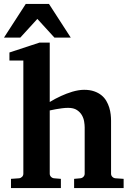

<svg xmlns="http://www.w3.org/2000/svg" viewBox="-29 -957 675 977"><path d="M248 -765.6 161.1 -860.8 74.2 -765.6H-8.8L102.1 -937H220.2L331.1 -765.6ZM348.1 0V-46.9L379.9 -49.8Q389.2 -50.8 395.5 -57.4Q401.9 -64 401.9 -73.2V-309.1Q401.9 -321.3 399.2 -338.4Q396.5 -355.5 387.7 -370.8Q378.9 -386.2 362.3 -397.2Q345.7 -408.2 317.9 -408.2Q302.7 -408.2 286.4 -406Q270 -403.8 255.9 -401.4Q239.7 -398.4 224.1 -395V-73.2Q224.1 -64 230.5 -57.4Q236.8 -50.8 246.1 -49.8L280.8 -46.9V0H26.9V-46.9L67.9 -49.8Q77.1 -50.8 83.5 -57.4Q89.8 -64 89.8 -73.2V-648.9H19V-689.9L171.9 -740.2H224.1V-438Q252 -455.1 282.2 -468.8Q294.9 -474.6 309.3 -480.2Q323.7 -485.8 338.6 -490.2Q353.5 -494.6 368.9 -497.3Q384.3 -500 398.9 -500Q428.2 -500 450 -492.4Q471.7 -484.9 487.1 -472.4Q502.4 -460 512 -443.6Q521.5 -427.2 526.9 -409.7Q532.2 -392.1 534.2 -374.8Q536.1 -357.4 536.1 -342.8V-73.2Q536.1 -64 542.5 -57.4Q548.8 -50.8 558.1 -49.8L600.1 -46.9V0Z"/></svg>

Font: Charis SIL Afr
Style: Bold
Weight: 700
Foundry: SIL International
Version: Version 5.000